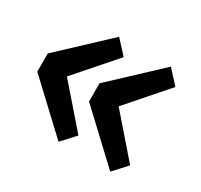

<svg xmlns="http://www.w3.org/2000/svg" viewBox="-107 -668 785 749"><g transform="rotate(30 285.0 -293.5)"><path d="M24 -334.5 232.5 -530 287.5 -470 133.5 -294 287.5 -117 232.5 -57 24 -252.5ZM257 -334.5 465.5 -530 520.5 -470 366.5 -294 520.5 -117 465.5 -57 257 -252.5Z"/></g></svg>

Font: League Mono Narrow SemiBold
Style: Regular
Weight: 600
Width: 3
Designer: Tyler Finck
Foundry: The League of Moveable Type / Tyler Finck
Version: Version 2.210